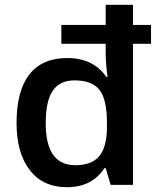

<svg xmlns="http://www.w3.org/2000/svg" viewBox="-20 -780 671 810"><path d="M262.2 9.8Q161.6 9.8 105.7 -62.3Q49.8 -134.3 49.8 -261.2Q49.8 -396.5 103.8 -465.8Q157.7 -535.2 264.2 -535.2Q372.6 -535.2 428.2 -456.1H434.1Q432.6 -460.9 429.2 -494.6Q425.8 -528.3 425.8 -549.8V-595.2H238.8V-674.8H425.8V-759.8H541V-674.8H617.2V-595.2H541V0H446.8L425.8 -70.8H420.9Q368.2 9.8 262.2 9.8ZM297.9 -83Q367.2 -83 399.2 -121.8Q431.2 -160.6 431.2 -245.1V-261.2Q431.2 -360.8 399.7 -400.9Q368.2 -440.9 293.9 -440.9Q232.9 -440.9 202.9 -397.7Q172.9 -354.5 172.9 -259.8Q172.9 -83 297.9 -83Z"/></svg>

Font: Open Sans Semibold
Style: Regular
Weight: 600
Foundry: Ascender Corporation
Version: Version 1.10; ttfautohint (v1.5.65-e2d9)